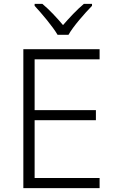

<svg xmlns="http://www.w3.org/2000/svg" viewBox="-20 -967 593 987"><path d="M276 -788H332C356 -831 415 -898 453 -937V-947H411C375 -917 336 -875 304 -838C273 -875 234 -917 198 -947H158V-937C194 -898 251 -831 276 -788ZM492 0V-52H158V-349H473V-401H158V-662H492V-714H100V0Z"/></svg>

Font: Noto Sans Devanagari UI Light
Style: Regular
Weight: 300
Designer: Jelle Bosma - Monotype Design Team
Foundry: Monotype Imaging Inc.
Version: Version 2.004